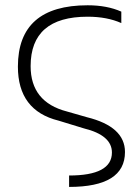

<svg xmlns="http://www.w3.org/2000/svg" viewBox="-20 -533 525 738"><path d="M446.3 -444.3Q391.6 -468.8 316.9 -468.8Q97.7 -468.8 97.7 -278.8Q97.7 -140.6 237.3 -104.5L314 -82.5Q460.4 -46.4 460.4 51.3Q460.4 185.5 245.6 185.5V141.6Q410.2 141.6 410.2 53.2Q410.2 -13.2 302.2 -39.6L205.1 -69.3Q48.8 -107.9 48.8 -276.9Q48.8 -512.7 316.9 -512.7Q391.6 -512.7 446.3 -488.3Z"/></svg>

Font: Voltera Light
Style: Light
Weight: 300
Designer: Bernd Montag
Version: Version 1.301